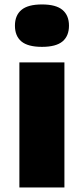

<svg xmlns="http://www.w3.org/2000/svg" viewBox="-20 -822 368 842"><path d="M65 0V-548.5H262.5V0ZM164 -616.5Q102.5 -616.5 74 -640.2Q45.5 -664 45.5 -709.5Q45.5 -754.5 74 -778.5Q102.5 -802.5 164 -802.5Q225.5 -802.5 254 -778.5Q282.5 -754.5 282.5 -709.5Q282.5 -664 254 -640.2Q225.5 -616.5 164 -616.5Z"/></svg>

Font: Encode Sans Expanded ExtraBold
Style: Regular
Weight: 800
Width: 7
Designer: Multiple Designers
Foundry: Impallari Type
Version: Version 3.000; ttfautohint (v1.8.3) -l 8 -r 50 -G 200 -x 14 